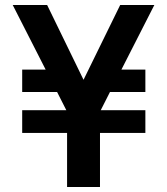

<svg xmlns="http://www.w3.org/2000/svg" viewBox="-20 -750 670 770"><path d="M69 -381V-471H163L31 -730H169L315 -430L462 -730H599L467 -471H563V-381H421L384 -308H563V-217H381V0H249V-217H69V-308H246L209 -381Z"/></svg>

Font: Sintony
Style: Bold
Weight: 700
Designer: Eduardo Rodriguez Tunni
Foundry: Eduardo Rodriguez Tunni
Version: Version 1.001